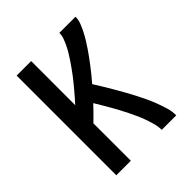

<svg xmlns="http://www.w3.org/2000/svg" viewBox="-200 -868 1001 1001"><g transform="rotate(-45 300.0 -367.5)"><path d="M83 0V-735H190V-410Q203 -424 216 -439Q229 -454 241.5 -469Q254 -484 266.5 -499Q279 -514 290.5 -529.5Q302 -545 313.5 -561Q325 -577 336 -593.5Q347 -610 357 -626.5Q367 -643 375.5 -660.5Q384 -678 391 -696.5Q398 -715 398 -735H517Q517 -712 508.5 -690.5Q500 -669 489.5 -648.5Q479 -628 467 -608.5Q455 -589 442 -570Q429 -551 415.5 -532.5Q402 -514 388 -496Q374 -478 359.5 -460Q345 -442 330 -425Q346 -400 361 -375Q376 -350 391 -324.5Q406 -299 420.5 -273Q435 -247 448.5 -221Q462 -195 474.5 -168.5Q487 -142 497.5 -114.5Q508 -87 516.5 -58Q525 -29 525 0H418Q418 -24 411.5 -47.5Q405 -71 397 -94Q389 -117 379 -139Q369 -161 358.5 -182.5Q348 -204 336.5 -225.5Q325 -247 313 -268Q301 -289 288.5 -310Q276 -331 264 -351Q246 -332 227.5 -313Q209 -294 190 -276V0Z"/></g></svg>

Font: Zed Mono Semibold Extended
Style: Regular
Weight: 600
Width: 7
Monospace: yes
Designer: Belleve Invis
Foundry: Belleve Invis
Version: Version 1.0.0; ttfautohint (v1.8.4)